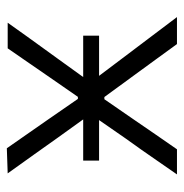

<svg xmlns="http://www.w3.org/2000/svg" viewBox="-8 -530 538 562"><g transform="rotate(-90 261.0 -249.0)"><path d="M31.5 0Q54.5 -33.5 71.8 -58.2Q89 -83 104.2 -104.8Q119.5 -126.5 137.5 -151.5L190.5 -228H72V-274.5H192.5L140 -347.5Q113 -385.5 90.5 -417.2Q68 -449 34.5 -495.5L108 -498Q133.5 -462 153.2 -433.2Q173 -404.5 195.5 -372.5L252.5 -290H258.5L316 -373Q338 -404.5 357.2 -432.8Q376.5 -461 400.5 -495.5H475.5Q452.5 -463 436 -440Q419.5 -417 404.8 -396.8Q390 -376.5 372 -351.5L316.5 -274.5H437.5V-228H320L378 -151Q405 -115 430.5 -81.5Q456 -48 492 0H413Q388.5 -33.5 368.8 -60.8Q349 -88 324.5 -121.5L258 -212.5H251.5L191.5 -125.5Q168 -91 148.5 -62.8Q129 -34.5 105 0Z"/></g></svg>

Font: Commissioner Light
Style: Regular
Weight: 300
Designer: Kostas Bartsokas
Foundry: Kostas Bartsokas
Version: Version 1.000; ttfautohint (v1.8.3)